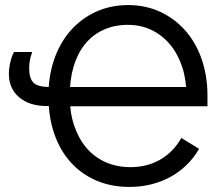

<svg xmlns="http://www.w3.org/2000/svg" viewBox="-20 -729 873 757"><path d="M194 -311V-386H175Q130 -386 112.5 -402.5Q95 -419 95 -461Q95 -480 98.5 -495Q102 -510 107 -524H35Q26 -507 20.5 -483Q15 -459 15 -438Q15 -380 55.5 -345.5Q96 -311 164 -311ZM798 -310V-352L789 -386H229V-310ZM798 -352Q798 -429 775.5 -494.5Q753 -560 711.5 -607.5Q670 -655 612.5 -682Q555 -709 485 -709Q415 -709 357 -682Q299 -655 257.5 -607.5Q216 -560 193.5 -494.5Q171 -429 171 -352V-349Q171 -269 193.5 -203Q216 -137 258 -90Q300 -43 359 -17.5Q418 8 490 8Q535 8 575.5 -2Q616 -12 651 -31Q686 -50 715 -78Q744 -106 765 -142L695 -185Q663 -129 611.5 -99.5Q560 -70 494 -70Q440 -70 395.5 -90Q351 -110 320 -147Q289 -184 272 -235Q255 -286 255 -349V-353Q255 -415 270 -466Q285 -517 314 -553.5Q343 -590 386 -610.5Q429 -631 485 -631Q536 -631 578 -610.5Q620 -590 650.5 -553.5Q681 -517 698 -466Q715 -415 715 -353Z"/></svg>

Font: Fixel Variable
Style: Regular
Weight: 100
Width: 3
Designer: AlfaBravo + MacPaw
Foundry: Kyrylo Tkachov, Marchela Mozhyna, Serhii Makarenko, Maria Weinstein, Zakhar Kryvoshyya
Version: Version 1.211